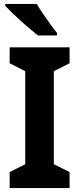

<svg xmlns="http://www.w3.org/2000/svg" viewBox="-20 -1020 402 974"><path d="M333 -66H29V-147L108 -187V-659L29 -699V-780H333V-699L253 -659V-187L333 -147ZM167 -1000Q179 -978 198 -950.5Q217 -923 236 -896.5Q255 -870 269 -853V-840H173Q156 -853 133 -872.5Q110 -892 85.5 -914Q61 -936 40.5 -956Q20 -976 7 -990V-1000Z"/></svg>

Font: Noto Sans Malayalam UI SemiCondensed
Style: Bold
Weight: 700
Width: 4
Designer: Jelle Bosma - Monotype Design Team
Foundry: Monotype Imaging Inc.
Version: Version 2.104; ttfautohint (v1.8.4.7-5d5b)